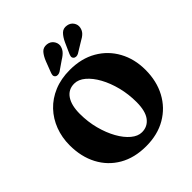

<svg xmlns="http://www.w3.org/2000/svg" viewBox="-255 -1122 1312 1312"><g transform="rotate(-45 401.0 -466.5)"><path d="M400 -719Q511.5 -719 593.8 -671.5Q676 -624 721.2 -541.2Q766.5 -458.5 766.5 -353.5Q766.5 -244.5 721.5 -160.5Q676.5 -76.5 594.2 -28.5Q512 19.5 400.5 19.5Q288 19.5 206 -28Q124 -75.5 79.5 -160Q35 -244.5 35 -355Q35 -430.5 60 -496.5Q85 -562.5 132.2 -612.5Q179.5 -662.5 247.2 -690.8Q315 -719 400 -719ZM567.5 -241.5Q567.5 -317 549.8 -387Q532 -457 501.8 -512Q471.5 -567 433.5 -599.2Q395.5 -631.5 355 -631.5Q298 -631.5 267 -585.8Q236 -540 236 -458Q236 -380.5 254.5 -310.5Q273 -240.5 303.5 -186Q334 -131.5 371.8 -100Q409.5 -68.5 448 -68.5Q502.5 -68.5 535 -111.2Q567.5 -154 567.5 -241.5ZM326 -875Q340.5 -912 359.8 -934.2Q379 -956.5 413 -953Q441.5 -949.5 457.5 -928.8Q473.5 -908 471.5 -883Q467.5 -859.5 453.2 -841.8Q439 -824 408.5 -805.5L341 -759Q330.5 -753 318.8 -752.2Q307 -751.5 299 -758.5Q290.5 -766.5 291.2 -776.8Q292 -787 297 -799.5ZM510 -875Q526.5 -911 547.5 -932Q568.5 -953 601.5 -947Q630 -942 644.8 -920.2Q659.5 -898.5 655 -873.5Q650.5 -849.5 634.8 -833.2Q619 -817 587.5 -800.5L518 -758Q507.5 -752 495.8 -752.2Q484 -752.5 476.5 -760Q468.5 -768.5 470 -778.8Q471.5 -789 477 -801Z"/></g></svg>

Font: Fraunces 9pt S100
Style: Bold
Weight: 700
Version: Version 1.000; ttfautohint (v1.8.3)